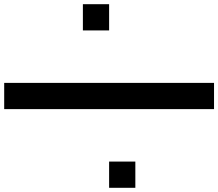

<svg xmlns="http://www.w3.org/2000/svg" viewBox="-20 -1020 1040 915"><path d="M0 -625V-500H1000V-625ZM500 -250V-125H625V-250ZM375 -1000V-875H500V-1000Z"/></svg>

Font: Picon
Style: Regular
Weight: 400
Designer: yne
Foundry: yne
Version: Version 21.02.27; git-deadbeef-release